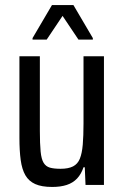

<svg xmlns="http://www.w3.org/2000/svg" viewBox="-20 -733 492 761"><path d="M187 8Q145 8 119.5 -3.5Q94 -15 80.5 -38.5Q67 -62 62 -99Q57 -136 57 -186V-510H138V-214Q138 -163 141 -132.5Q144 -102 153 -87.5Q162 -73 178 -68.5Q194 -64 220 -64Q251 -64 269.5 -73.5Q288 -83 296.5 -104Q305 -125 308 -159.5Q311 -194 311 -244V-510H392V0H319L316 -70H311Q302 -43 285.5 -25.5Q269 -8 244.5 0Q220 8 187 8ZM109 -576V-582L186 -713H271L348 -582V-576H291L228 -670L165 -576Z"/></svg>

Font: Saira Condensed Medium
Style: Regular
Weight: 500
Width: 3
Designer: Hector Gatti with collaboration of the Omnibus-Type team
Foundry: Omnibus-Type
Version: Version 1.101